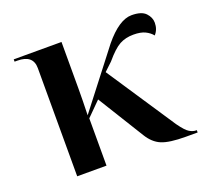

<svg xmlns="http://www.w3.org/2000/svg" viewBox="-99 -661 846 782"><g transform="rotate(-20 324.5 -270.5)"><path d="M110 0H237V-205L297 -265L420 -66Q443 -28 476.5 -14Q510 0 581 0H632V-10H628Q616 -10 601 -18.5Q586 -27 561 -62L364 -359L399 -392Q436 -436 462 -450Q488 -464 522 -464Q554 -464 573 -454.5Q592 -445 603 -431Q621 -451 621 -480Q621 -503 603 -522Q585 -541 542 -541Q488 -541 423 -462L235 -219Q236 -245 236.5 -280.5Q237 -316 237 -334V-536H30V-526H42Q110 -526 110 -469Z"/></g></svg>

Font: Noto Serif Display Semi
Style: Regular
Weight: 600
Designer: Monotype Design Team
Foundry: Monotype Imaging Inc.
Version: Version 1.900